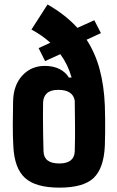

<svg xmlns="http://www.w3.org/2000/svg" viewBox="-20 -829 524 858"><path d="M245.5 9.5Q139.5 9.5 91.8 -33.8Q44 -77 39.5 -177Q37 -221 37.2 -272.5Q37.5 -324 38.5 -376Q40 -448.5 79.8 -491.5Q119.5 -534.5 180 -534.5Q219 -534.5 246.8 -520Q274.5 -505.5 287.5 -482.5H300Q284 -540 249.5 -587L181.5 -556L152.5 -614L205 -638Q168 -671.5 120.5 -697L192.5 -809Q273 -763 326 -704.5L401.5 -738.5L431 -681L367 -651.5Q406 -591.5 425.5 -518.5Q445 -445.5 448.5 -357.5Q449.5 -332.5 449.8 -299.8Q450 -267 449.8 -234.2Q449.5 -201.5 448.5 -177.5Q444 -77 398.5 -33.8Q353 9.5 245.5 9.5ZM174.5 -152.5Q176 -98.5 245 -98.5Q311 -98.5 314 -151.5Q316 -213.5 315.2 -272.2Q314.5 -331 314 -379.5Q305.5 -427.5 240.5 -427.5Q206.5 -427.5 190 -412.5Q173.5 -397.5 172.5 -371Q172 -342.5 172 -303.8Q172 -265 172.8 -225Q173.5 -185 174.5 -152.5Z"/></svg>

Font: Big Shoulders Stencil Text ExtraBold
Style: Regular
Weight: 800
Designer: Patric King
Foundry: XO Type Co
Version: Version 1.000